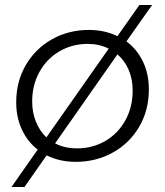

<svg xmlns="http://www.w3.org/2000/svg" viewBox="-20 -647 661 770"><path d="M577 -288Q577 -205 538.5 -139Q500 -73 433 -35.5Q366 2 284 2Q219 2 167 -24L78 103H26L131 -47Q90 -79 67.5 -128Q45 -177 45 -237Q45 -320 83.5 -386Q122 -452 188.5 -489.5Q255 -527 337 -527Q399 -527 451 -502L539 -627H590L487 -481Q530 -449 553.5 -399.5Q577 -350 577 -288ZM166 -96 416 -452Q378 -471 332 -471Q270 -471 219 -441.5Q168 -412 138.5 -359Q109 -306 109 -240Q109 -196 124 -159Q139 -122 166 -96ZM512 -284Q512 -330 496 -367Q480 -404 451 -429L201 -72Q239 -52 289 -52Q351 -52 402 -81.5Q453 -111 482.5 -164Q512 -217 512 -284Z"/></svg>

Font: TypoPRO Montserrat Alternates
Style: Italic
Weight: 300
Italic angle: -11.3°
Designer: Julieta Ulanovsky
Foundry: Julieta Ulanovsky
Version: Version 6.001